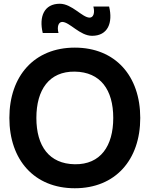

<svg xmlns="http://www.w3.org/2000/svg" viewBox="-20 -989 798 1024"><path d="M379 15C595 15 728 -136 728 -360C728 -584 595 -735 379 -735C163 -735 30 -584 30 -360C30 -136 163 15 379 15ZM174 -360C174 -510 242 -609 379 -607C516 -605 584 -510 584 -360C584 -210 516 -111 379 -113C242 -115 174 -210 174 -360ZM208 -813H292C283 -847 292 -872 312 -872C351 -872 406 -798 471 -798C555 -798 583 -867 562 -954H478C487 -920 478 -895 458 -895C419 -895 364 -969 299 -969C215 -969 187 -900 208 -813Z"/></svg>

Font: Eudonet ExtraBold
Style: Regular
Weight: 800
Designer: Mikhail Sharanda
Foundry: Mikhail Sharanda
Version: Version 4.503;Glyphs 3.1.2 (3151)